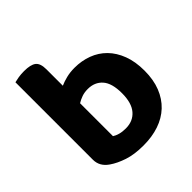

<svg xmlns="http://www.w3.org/2000/svg" viewBox="-182 -795 945 945"><g transform="rotate(-45 291.0 -322.5)"><path d="M314 -496Q363 -496 406 -480Q449 -464 480.5 -432Q512 -400 530 -352.5Q548 -305 548 -242Q548 -179 529 -131Q510 -83 475.5 -50.5Q441 -18 392.5 -1.5Q344 15 284 15Q221 15 176 0Q131 -15 101 -36Q58 -65 58 -112V-651Q69 -654 87 -657Q105 -660 127 -660Q172 -660 191.5 -645Q211 -630 211 -588V-474Q231 -483 257 -489.5Q283 -496 314 -496ZM286 -376Q263 -376 244.5 -369.5Q226 -363 210 -353V-124Q222 -116 240 -111Q258 -106 282 -106Q332 -106 361.5 -140Q391 -174 391 -242Q391 -312 362.5 -344Q334 -376 286 -376Z"/></g></svg>

Font: Baloo Chettan 2
Style: Bold
Weight: 700
Designer: Maithili Shingre, Unnati Kotecha and Ek Type
Foundry: Ek Type
Version: Version 1.640;hotconv 1.0.111;makeotfexe 2.5.65597; ttfautoh